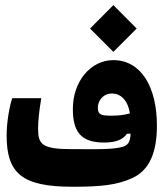

<svg xmlns="http://www.w3.org/2000/svg" viewBox="-20 -711 626 736"><path d="M258.3 4.9C370.1 4.9 427.7 -2 485.8 -27.8C554.7 -58.6 581.5 -129.4 581.5 -230C581.5 -377.4 521 -480.5 414.1 -480.5C328.1 -480.5 259.3 -399.4 259.3 -293.9C259.3 -209.5 287.1 -164.6 378.4 -164.6C428.2 -164.6 452.1 -177.7 466.8 -198.2L480.5 -198.7C479.5 -172.4 474.1 -155.3 451.2 -148.4C416.5 -138.2 356.9 -138.7 294.9 -139.2C282.7 -139.2 270.5 -139.2 258.3 -139.2C141.1 -139.2 126 -156.7 126 -218.3C126 -248.5 130.4 -287.1 138.2 -334.5H26.9C16.6 -305.2 5.4 -242.7 5.4 -192.4C5.4 -46.4 64 4.9 258.3 4.9ZM414.6 -512.2 503.9 -601.6 414.6 -691.4 325.2 -601.6ZM478 -276.4C456.5 -270.5 437 -267.6 409.2 -267.6C369.6 -267.6 355 -270 355 -297.9C355 -324.7 374.5 -352.5 409.7 -352.5C439.9 -352.5 469.2 -330.6 478 -276.4Z"/></svg>

Font: Cascadia Mono NF
Style: Bold
Weight: 700
Monospace: yes
Designer: Aaron Bell
Foundry: Saja Typeworks
Version: Version 2404.023